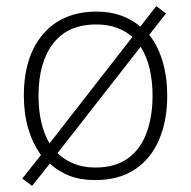

<svg xmlns="http://www.w3.org/2000/svg" viewBox="-20 -579 625 628"><path d="M527 -266Q527 -185 500.5 -122.5Q474 -60 421.5 -25Q369 10 291 10Q244 10 207.5 -4Q171 -18 143 -44L85 29L53 5L114 -72Q87 -109 72.5 -158Q58 -207 58 -266Q58 -394 121 -467.5Q184 -541 296 -541Q341 -541 376.5 -528Q412 -515 439 -492L491 -559L523 -535L468 -465Q497 -429 512 -377.5Q527 -326 527 -266ZM106 -266Q106 -219 115 -179.5Q124 -140 142 -110L413 -458Q392 -477 362.5 -488Q333 -499 295 -499Q202 -499 154 -437Q106 -375 106 -266ZM479 -266Q479 -313 469.5 -354Q460 -395 440 -426L168 -78Q191 -56 222 -43.5Q253 -31 292 -31Q356 -31 397.5 -60.5Q439 -90 459 -143.5Q479 -197 479 -266Z"/></svg>

Font: Noto Sans Oriya ExtraLight
Style: Regular
Weight: 250
Version: Version 2.003